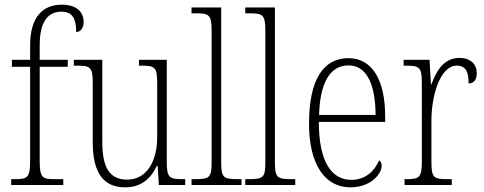

<svg xmlns="http://www.w3.org/2000/svg" viewBox="-20 -792 2073 822"><path d="M28 0H251V-25H211C161 -25 150 -32 150 -104V-506H270V-536H150V-599C150 -685 176 -742 243 -742C294 -742 306 -707 306 -655C325 -655 338 -672 338 -698C338 -743 305 -772 245 -772C158 -772 109 -713 109 -598V-536H31V-506H109V-104C109 -32 97 -25 48 -25H28Z M516 10C583 10 625 -26 651 -81H655L660 0H773V-25H763C705 -25 694 -30 694 -101V-536H575V-511H582C646 -511 653 -505 653 -429V-205C653 -107 612 -23 524 -23C446 -23 418 -80 418 -184V-536H296V-511H305C366 -511 377 -506 377 -439V-184C377 -47 426 10 516 10Z M800 0H1014V-25H1002C936 -25 927 -30 927 -98V-760H800V-735H819C874 -735 886 -730 886 -660V-98C886 -30 877 -25 811 -25H800Z M1030 0H1244V-25H1232C1166 -25 1157 -30 1157 -98V-760H1030V-735H1049C1104 -735 1116 -730 1116 -660V-98C1116 -30 1107 -25 1041 -25H1030Z M1480 10C1568 10 1614 -48 1614 -82C1614 -95 1609 -102 1603 -105C1584 -62 1547 -22 1484 -22C1398 -22 1345 -102 1345 -270H1629V-294C1629 -450 1573 -543 1472 -543C1364 -543 1303 -451 1303 -262C1303 -88 1371 10 1480 10ZM1588 -300H1346C1350 -431 1389 -512 1472 -512C1553 -512 1587 -426 1588 -300Z M1712 0H1914V-25H1895C1838 -25 1827 -30 1827 -99V-276C1827 -384 1865 -511 1935 -511C1977 -511 1986 -481 1986 -435C2011 -435 2021 -453 2021 -479C2021 -516 1996 -544 1947 -544C1878 -544 1847 -485 1827 -431H1825L1819 -536H1708V-511H1714C1775 -511 1786 -506 1786 -438V-100C1786 -30 1774 -25 1718 -25H1712Z"/></svg>

Font: Noto Serif Devanagari Condensed ExtraLight
Style: Regular
Weight: 200
Width: 3
Designer: Universal Thirst, Indian Type Foundry and the Monotype Design Team
Foundry: Monotype Imaging Inc.
Version: Version 2.004